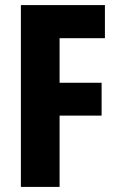

<svg xmlns="http://www.w3.org/2000/svg" viewBox="-20 -734 464 754"><path d="M214 0H62V-714H392V-584H214V-409H379V-280H214Z"/></svg>

Font: Noto Sans Hebrew ExtraCondensed ExtraBold
Style: Regular
Weight: 800
Width: 2
Designer: Monotype Design Team
Foundry: Monotype Imaging Inc.
Version: Version 2.004; ttfautohint (v1.8.4.7-5d5b)